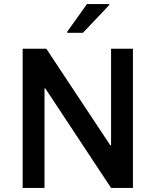

<svg xmlns="http://www.w3.org/2000/svg" viewBox="-20 -929 769 949"><path d="M312 -772V-767H390L520 -904V-909H410ZM92 -688V0H200V-492H204L529 0H637V-688H529V-211H525L209 -688Z"/></svg>

Font: Saira UNSAM Medium
Style: Regular
Weight: 500
Designer: Hector Gatti with collaboration of the Omnibus-Type team
Foundry: Omnibus-Type
Version: Version 0.072;PS 000.072;hotconv 1.0.88;makeotf.lib2.5.64775